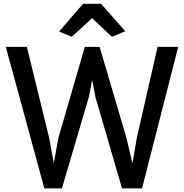

<svg xmlns="http://www.w3.org/2000/svg" viewBox="-20 -992 977 1019"><path d="M925.8 -743.2 733.9 7.8H627.4L485.8 -479.5L469.2 -568.4L452.1 -479L308.6 7.8H215.3L10.7 -743.2H122.6L240.7 -260.7L265.6 -126L290 -260.7L430.2 -743.2H508.8L650.9 -260.7L683.1 -125L706.1 -260.3L816.4 -743.2ZM420.4 -971.7H516.6L644.5 -826.2L574.2 -796.9L468.8 -895.5L360.8 -796.9L293.9 -824.7Z"/></svg>

Font: Merriweather Sans
Style: Regular
Weight: 400
Designer: Eben Sorkin
Foundry: Eben Sorkin
Version: Version 1.006; ttfautohint (v1.4.1) -l 6 -r 50 -G 0 -x 11 -H